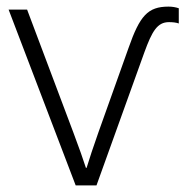

<svg xmlns="http://www.w3.org/2000/svg" viewBox="-20 -561 570 581"><path d="M209 0H272L417 -403C440 -466 456 -494 491 -494C502 -494 513 -493 521 -490V-536C512 -539 502 -541 490 -541C427 -541 403 -513 369 -416L278 -161C263 -119 250 -79 242 -53H240C232 -78 220 -112 202 -160L62 -532H6Z"/></svg>

Font: Noto Sans Mono Condensed Light
Style: Regular
Weight: 300
Width: 3
Designer: Monotype Design Team
Foundry: Monotype Imaging Inc.
Version: Version 2.014